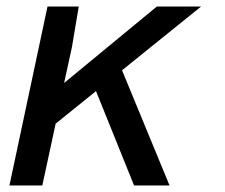

<svg xmlns="http://www.w3.org/2000/svg" viewBox="-20 -570 690 590"><path d="M275 -290 151 -190 110 0H9L126 -550H222L201 -425L177 -315L462 -550H598L355 -354L501 0H392Z"/></svg>

Font: Azeret Mono
Style: Italic
Weight: 400
Italic angle: -12°
Designer: Martin Vácha
Foundry: Displaay
Version: Version 1.000; Glyphs 3.0.3, build 3074